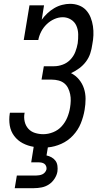

<svg xmlns="http://www.w3.org/2000/svg" viewBox="-20 -763 540 1003"><path d="M57 220 68 154H168Q176 154 185 152.5Q194 151 201.5 147.5Q209 144 215 137Q221 130 223 121Q224 113 221 105Q218 97 211.5 92.5Q205 88 197 86.5Q189 85 180 85H143L156 4Q125 -1 98.5 -15Q72 -29 54 -53Q36 -77 31 -107.5Q26 -138 31 -170L32 -174H109L108 -171Q104 -149 109 -127.5Q114 -106 128 -90.5Q142 -75 163 -68.5Q184 -62 206 -62Q232 -62 258 -72.5Q284 -83 302.5 -103.5Q321 -124 331.5 -149.5Q342 -175 346 -201Q349 -219 349.5 -236.5Q350 -254 346.5 -271Q343 -288 335.5 -303Q328 -318 315.5 -328Q303 -338 286 -342.5Q269 -347 251 -347H197L209 -417H263Q285 -417 308 -425.5Q331 -434 348 -452Q365 -470 373.5 -492Q382 -514 386 -537Q389 -560 388.5 -584Q388 -608 379 -628.5Q370 -649 350.5 -661Q331 -673 308 -673Q285 -673 263 -663Q241 -653 223.5 -636Q206 -619 195 -597.5Q184 -576 180 -554H104L134 -735H210L198 -660Q211 -678 227.5 -693.5Q244 -709 263.5 -720.5Q283 -732 304.5 -737.5Q326 -743 346 -743Q371 -743 393 -734.5Q415 -726 430 -709.5Q445 -693 453.5 -671.5Q462 -650 465.5 -626.5Q469 -603 468 -579Q467 -555 462 -530Q459 -507 451.5 -484Q444 -461 429 -441Q414 -421 393.5 -406Q373 -391 351 -381Q375 -369 392.5 -348Q410 -327 418.5 -301Q427 -275 427 -246.5Q427 -218 422 -189Q416 -153 402 -118.5Q388 -84 361.5 -55.5Q335 -27 300 -11.5Q265 4 230 7L223 49Q237 52 249.5 59Q262 66 270 77Q278 88 280 103Q282 118 280 133Q277 152 265 170.5Q253 189 235.5 200.5Q218 212 197.5 216Q177 220 157 220Z"/></svg>

Font: Iosevka Curly Slab
Style: Italic
Weight: 400
Italic angle: -9°
Monospace: yes
Designer: Belleve Invis
Foundry: Belleve Invis
Version: Version 22.1.2; ttfautohint (v1.8.4)